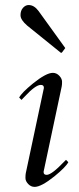

<svg xmlns="http://www.w3.org/2000/svg" viewBox="-20 -729 312 763"><path d="M154.3 -380.9Q154.3 -391.6 142.1 -391.6Q121.1 -391.6 78.1 -345.2Q69.3 -335.4 65.4 -332L56.2 -341.3Q65.9 -360.4 111.3 -397.5Q163.6 -439.5 189.9 -439.5Q204.6 -439.5 215.6 -428Q226.6 -416.5 226.6 -403.8Q226.6 -391.1 225.1 -384.8L153.3 -46.9V-44.9Q153.3 -34.2 165.5 -34.2Q185.1 -34.2 234.4 -85.9Q239.7 -91.3 242.2 -93.8L251.5 -84.5Q241.7 -65.4 196.3 -28.3Q144 13.7 117.7 13.7Q103 13.7 92 2.2Q81.1 -9.3 81.1 -21.7Q81.1 -34.2 82.5 -41L154.3 -378.9ZM226.6 -521Q224.6 -519 223.1 -519Q221.7 -519 219.7 -521L88.4 -627Q61.5 -649.9 61.5 -668.5Q61.5 -687 71.5 -698Q81.5 -709 93.8 -709Q115.7 -709 133.3 -685.1L237.3 -541Q239.3 -539.1 239.3 -538.1Q239.3 -537.1 237.3 -535.2Z"/></svg>

Font: Cardo-Italic
Style: Italic
Weight: 400
Italic angle: -12°
Designer: David J. Perry
Foundry: David J. Perry
Version: Version 0.991